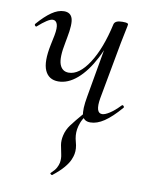

<svg xmlns="http://www.w3.org/2000/svg" viewBox="-75 -450 571 739"><g transform="rotate(10 211.0 -80.5)"><path d="M140 -125Q102.6 -125 87.9 -157.6Q73.2 -190.2 87.6 -259.2L95.4 -297Q101.2 -327.6 96.3 -341.4Q91.4 -355.2 79.2 -355.2Q70 -355.2 55.3 -345.6Q40.6 -336 23 -320.2Q20 -316.2 16 -320.2Q12 -324.2 15 -328.2Q43 -360.6 67.9 -377.8Q92.8 -395 116.2 -395Q141.2 -395 148.5 -373.6Q155.8 -352.2 145 -297L141.4 -277.4Q129 -216.2 138.5 -190.7Q148 -165.2 173.6 -165.2Q214.6 -165.2 252.1 -222.8Q289.6 -280.4 311.4 -378.8L324.8 -377.8Q308.2 -300.2 278.7 -243.4Q249.2 -186.6 213.4 -155.8Q177.6 -125 140 -125ZM289 9Q263.4 9 257.1 -12.7Q250.8 -34.4 260.2 -86.6L311.4 -378.8Q315.6 -394 343.4 -394Q358.6 -394 362.7 -392.2Q366.8 -390.4 366.8 -387.6Q366.8 -384.4 361.8 -361.2Q356.8 -338 351.8 -312L310.8 -89Q301 -30.4 328.2 -30.4Q339 -30.4 357.1 -42Q375.2 -53.6 396.6 -76Q400.4 -80 404.4 -75.5Q408.4 -71 404.6 -67.8Q371 -28.8 342.9 -9.9Q314.8 9 289 9ZM179.8 234Q178 235 174.1 231.7Q170.2 228.4 173.2 226.6Q187.8 213 193.5 202.3Q199.2 191.6 201.2 181.6Q204 164.6 200.2 148.5Q196.4 132.4 193.4 114.5Q190.4 96.6 195 76.6Q200 53.8 214.7 34Q229.4 14.2 258 -19.2Q260.6 -21.6 265.3 -18.8Q270 -16 267.6 -12.8Q255.8 4.2 250.8 17.6Q245.8 31 243.8 43.6Q240.2 67.4 247.5 92.7Q254.8 118 250.8 139Q249.6 147.2 243.7 161.6Q237.8 176 222.7 194Q207.6 212 179.8 234Z"/></g></svg>

Font: Cormorant Infant Light
Style: Italic
Weight: 300
Italic angle: -10°
Designer: Christian Thalmann (Catharsis Fonts)
Foundry: Catharsis Fonts
Version: Version 4.001